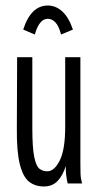

<svg xmlns="http://www.w3.org/2000/svg" viewBox="-20 -664 353 695"><path d="M139 11Q107 11 85 -6.5Q63 -24 51.5 -70.5Q40 -117 41 -202L42 -457H97V-202Q97 -129 104 -95.5Q111 -62 123 -53Q135 -44 151 -44Q177 -44 196.5 -83.5Q216 -123 216 -205V-457H271V-71Q271 -53 271.5 -35.5Q272 -18 277 0H225Q221 -17 219.5 -31Q218 -45 218 -63Q208 -30 189 -9.5Q170 11 139 11ZM106 -539 64 -557Q92 -644 153 -644Q182 -644 205.5 -622.5Q229 -601 244 -557L201 -539Q193 -570 180.5 -583Q168 -596 153 -596Q122 -596 106 -539Z"/></svg>

Font: Inconsolata ExtraCondensed Thin
Style: Regular
Weight: 100
Width: 2
Monospace: yes
Designer: Raph Levien, Cyreal, Brenton Simpson
Foundry: Raph Levien, Cyreal, Google
Version: Version 3.100; ttfautohint (v1.8.4.7-5d5b)